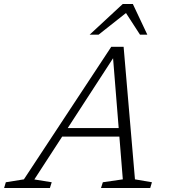

<svg xmlns="http://www.w3.org/2000/svg" viewBox="-84 -936 840 956"><path d="M206.5 -256 220.5 -298.5H541L527.5 -256ZM588 -43 672.5 -28.5 664 0H419L428 -28.5L527.5 -43L477.5 -664.5H491L87 -42.5L173.5 -28.5L164.5 0H-63.5L-55 -28.5L35 -43L470 -703H531.5ZM362.5 -763.5 527 -916H577.5L649.5 -763.5H613L537.5 -880H554.5L407 -763.5Z"/></svg>

Font: Newsreader 9pt Light
Style: Italic
Weight: 300
Italic angle: -17°
Designer: Hugues Gentile
Foundry: Production Type
Version: Version 1.003